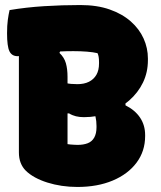

<svg xmlns="http://www.w3.org/2000/svg" viewBox="-20 -733 640 762"><path d="M287 9Q255 9 225 4.5Q195 0 168 -8.5Q141 -17 119 -29Q97 -41 82 -56Q69 -69 62 -87Q55 -105 55 -128Q55 -181 55 -234.5Q55 -288 55 -343Q55 -398 55 -455Q55 -512 55 -573H237L216 -523Q235 -505 241.5 -482Q248 -459 248 -428Q248 -389 248 -354.5Q248 -320 248 -287.5Q248 -255 248 -224Q248 -193 248 -161Q253 -160 260 -159.5Q267 -159 274.5 -158.5Q282 -158 288 -158Q311 -158 328 -164.5Q345 -171 354 -187Q363 -203 363 -228V-233Q363 -253 359 -270Q355 -287 344.5 -298.5Q334 -310 315 -315H296V-366L478 -358V-315Q516 -296 536 -266Q556 -236 556 -197V-193Q556 -133 522 -87.5Q488 -42 427.5 -16.5Q367 9 287 9ZM18 -693Q84 -704 155 -708.5Q226 -713 299 -713Q365 -713 415 -695.5Q465 -678 499 -648Q533 -618 550 -580Q567 -542 567 -501V-494Q567 -446 547.5 -405.5Q528 -365 492.5 -334Q457 -303 411 -285.5Q365 -268 313 -268Q296 -268 281.5 -271.5Q267 -275 254 -283H206V-415Q226 -407 243 -403Q260 -399 287 -399Q314 -399 333 -408.5Q352 -418 362.5 -436Q373 -454 373 -481V-486Q373 -499 371.5 -507.5Q370 -516 367 -522Q350 -526 325 -528Q300 -530 271 -530Q217 -530 170 -525Q123 -520 91.5 -515Q60 -510 50 -510Q27 -510 17.5 -529.5Q8 -549 8 -601Q8 -632 11 -654Q14 -676 18 -693Z"/></svg>

Font: Recursive Casual Black
Style: Regular
Weight: 900
Version: Version 1.047